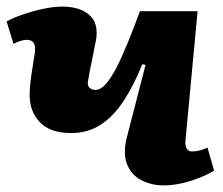

<svg xmlns="http://www.w3.org/2000/svg" viewBox="-22 -549 676 583"><path d="M-2 -484Q16 -494 46 -504.5Q76 -515 108.5 -522Q141 -529 166 -529Q221 -529 250 -503Q279 -477 269 -424Q266 -412 263.5 -397.5Q261 -383 257.5 -366.5Q254 -350 251 -335Q248 -320 246 -307Q242 -291 249 -283.5Q256 -276 268 -276Q283 -276 298.5 -293Q314 -310 330.5 -341.5Q347 -373 365 -417Q383 -461 403 -515H578L541 -121Q540 -105 545.5 -97Q551 -89 561 -89Q573 -89 585.5 -92.5Q598 -96 608 -101L628 -31Q614 -22 595.5 -14Q577 -6 556.5 0.5Q536 7 515 10.5Q494 14 475 14Q439 14 408 -1.5Q377 -17 363.5 -51Q350 -85 365 -139L420 -352L410 -354Q385 -291 354 -243.5Q323 -196 284 -170.5Q245 -145 194 -145Q130 -145 99 -178Q68 -211 68 -259Q68 -277 70.5 -299.5Q73 -322 77 -345.5Q81 -369 84 -391Q86 -412 79.5 -420Q73 -428 59 -428Q51 -428 41 -425Q31 -422 19 -416Z"/></svg>

Font: Literata ExtraBold
Style: Italic
Weight: 800
Italic angle: -2°
Designer: Latin by Veronika Burian and Jose Scaglione. Greek by Irene Vlachou. Cyrillic by Vera Evstafieva
Foundry: TypeTogether
Version: Version 3.002